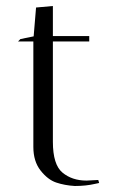

<svg xmlns="http://www.w3.org/2000/svg" viewBox="-20 -620 390 639"><path d="M268 -19 307 -21 310 -11Q309 -11 296 -8Q266 -1 229 -1Q195 -3 167 -12.5Q139 -22 115 -52.5Q91 -83 91 -131V-482H40L48 -490L92 -499L100 -595L156 -600V-500H277V-482H156V-148Q156 -72 188 -45.5Q220 -19 268 -19Z"/></svg>

Font: Antic Didone
Style: Regular
Weight: 400
Designer: Santiago Orozco
Foundry: Santiago Orozco
Version: Version 2.001